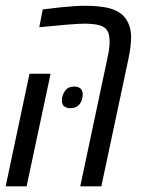

<svg xmlns="http://www.w3.org/2000/svg" viewBox="-20 -660 507 680"><path d="M264.2 0 359.9 -451.2Q363.8 -469.2 366 -484.1Q368.2 -499 368.2 -512.2Q368.2 -531.2 363.3 -544.7Q358.4 -558.1 344.7 -565.4Q331.5 -572.3 313 -574.2Q294.4 -576.2 281.7 -576.2Q259.3 -576.2 218.5 -572.8Q177.7 -569.3 119.1 -563.5L131.3 -626.5Q163.6 -630.9 191.7 -633.8Q219.7 -636.7 243.2 -638.2Q266.6 -639.6 284.2 -639.6Q311 -639.6 336.4 -636.5Q361.8 -633.3 380.9 -626.5Q392.1 -622.1 401.4 -616.5Q410.6 -610.8 417.5 -603.5Q429.7 -590.3 437 -572Q444.3 -553.7 444.3 -527.3Q444.3 -511.7 441.7 -491.2Q439 -470.7 434.1 -447.8L338.9 0ZM0 0 84.5 -398.9H159.2L74.2 0ZM229.5 -276.9Q214.4 -276.9 206.8 -283.7Q199.2 -290.5 199.2 -303.7Q199.2 -323.2 210.4 -338.4Q221.7 -353.5 242.2 -353.5Q257.3 -353.5 265.1 -346.4Q272.9 -339.4 272.9 -325.2Q272.9 -305.2 261.7 -291Q250.5 -276.9 229.5 -276.9Z"/></svg>

Font: Open Sans Condensed
Style: Italic
Weight: 400
Width: 3
Italic angle: -12°
Designer: Monotype Design Team
Foundry: Monotype Imaging Inc.
Version: Version 3.000